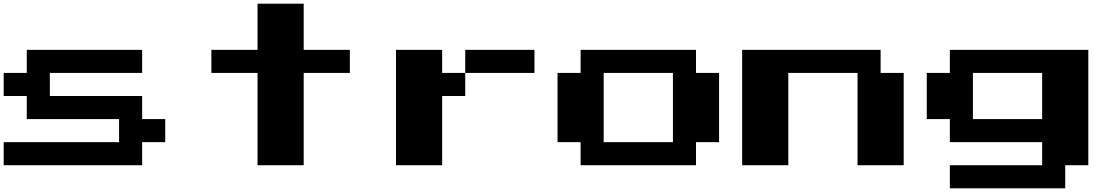

<svg xmlns="http://www.w3.org/2000/svg" viewBox="-20 -1020 6040 1040"><path d="M125 -687.5V-750H437.5H750V-687.5V-625H500H250V-562.5V-500H500H750V-437.5V-375H812.5H875V-312.5V-250H812.5H750V-187.5V-125H375H0V-187.5V-250H312.5H625V-312.5V-375H375H125V-437.5V-500H62.5H0V-562.5V-625H62.5H125Z M1375 -875V-1000H1500H1625V-875V-750H1750H1875V-687.5V-625H1750H1625V-375V-125H1500H1375V-375V-625H1250H1125V-687.5V-750H1250H1375Z M2125 -437.5V-750H2250H2375V-687.5V-625H2437.5H2500V-687.5V-750H2687.5H2875V-687.5V-625H2687.5H2500V-562.5V-500H2437.5H2375V-312.5V-125H2250H2125Z M3125 -687.5V-750H3437.5H3750V-687.5V-625H3812.5H3875V-437.5V-250H3812.5H3750V-187.5V-125H3437.5H3125V-187.5V-250H3062.5H3000V-437.5V-625H3062.5H3125ZM3625 -437.5V-625H3437.5H3250V-437.5V-250H3437.5H3625Z M4000 -437.5V-750H4375H4750V-687.5V-625H4812.5H4875V-375V-125H4750H4625V-375V-625H4437.5H4250V-375V-125H4125H4000Z M5125 -687.5V-750H5500H5875V-437.5V-125H5812.5H5750V-62.5V0H5437.5H5125V-62.5V-125H5375H5625V-187.5V-250H5375H5125V-312.5V-375H5062.5H5000V-500V-625H5062.5H5125ZM5625 -500V-625H5437.5H5250V-500V-375H5437.5H5625Z"/></svg>

Font: Press Start 2P
Style: Regular
Weight: 500
Monospace: yes
Version: Version 2.14